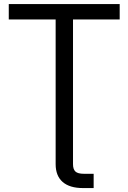

<svg xmlns="http://www.w3.org/2000/svg" viewBox="-20 -748 650 972"><path d="M400.4 204.1Q332.5 204.1 297.1 173.1Q261.7 142.1 261.7 83V-649.4H24.4V-727.5H585.9V-649.4H349.6V83Q349.6 108.9 361.8 120.4Q374 131.8 405.3 131.8H454.1V204.1Z"/></svg>

Font: Inter Display
Style: Regular
Weight: 400
Designer: Rasmus Andersson
Foundry: rsms
Version: Version 4.001;git-9221beed3